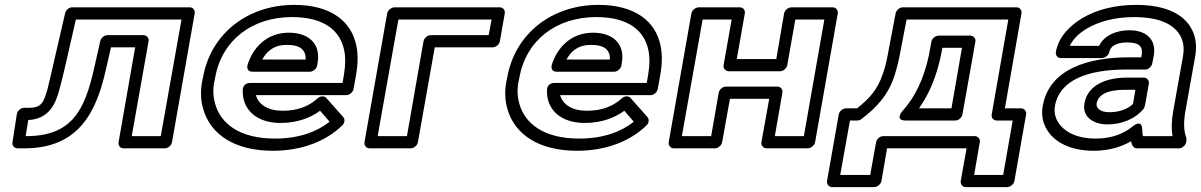

<svg xmlns="http://www.w3.org/2000/svg" viewBox="-20 -583 4922 787"><path d="M724 -503 639 -25H520L589 -414C592 -429 579 -439 568 -439H421C407 -439 394 -427 391 -415L366 -304C328 -136 278 -25 88 -25H85L96 -91C181 -95 208 -158 223 -214C230 -238 237 -268 245 -302L291 -503ZM778 -528C780 -539 773 -553 758 -553H276C264 -553 250 -543 247 -529L195 -304C187 -270 181 -242 175 -219C159 -163 151 -141 97 -141H79C64 -141 51 -128 49 -115L31 1C29 14 39 25 52 25H80C308 25 377 -131 415 -302L435 -389H534L466 0C464 11 471 25 486 25H656C667 25 682 15 685 0Z M1177 -513C1311 -513 1375 -456 1391 -376C1397 -347 1396 -315 1390 -278L1384 -243H1004C994 -243 976 -237 975 -215C972 -132 1033 -79 1130 -79C1195 -79 1250 -98 1292 -129L1331 -84C1279 -43 1206 -15 1107 -15C962 -15 885 -76 862 -157C854 -185 852 -214 858 -246L862 -265C889 -418 1013 -513 1177 -513ZM1029 -193H1400C1411 -193 1426 -203 1429 -218L1440 -278C1447 -320 1448 -359 1441 -394C1421 -496 1336 -563 1186 -563C993 -563 843 -443 812 -265L808 -246C801 -207 803 -170 813 -136C842 -34 939 35 1098 35C1221 35 1318 -6 1383 -69C1393 -78 1395 -94 1387 -103L1318 -181C1309 -191 1293 -190 1282 -180C1249 -150 1204 -129 1139 -129C1078 -129 1040 -154 1029 -193ZM1282 -326C1295 -402 1247 -449 1164 -449C1071 -449 1016 -385 995 -318C992 -308 992 -289 1015 -289H1250C1265 -289 1278 -303 1280 -314ZM1233 -339H1055C1074 -374 1103 -399 1156 -399C1214 -399 1234 -376 1233 -339Z M1983 -439H1746C1731 -439 1718 -425 1716 -414L1648 -25H1528L1613 -503H1995ZM2000 -389C2011 -389 2026 -399 2029 -414L2049 -528C2051 -539 2044 -553 2029 -553H1597C1586 -553 1570 -543 1567 -528L1474 0C1472 11 1480 25 1495 25H1664C1675 25 1690 15 1693 0L1762 -389Z M2424 -513C2558 -513 2622 -456 2638 -376C2644 -347 2643 -315 2637 -278L2631 -243H2251C2241 -243 2223 -237 2222 -215C2219 -132 2280 -79 2377 -79C2442 -79 2497 -98 2539 -129L2578 -84C2526 -43 2453 -15 2354 -15C2209 -15 2132 -76 2109 -157C2101 -185 2099 -214 2105 -246L2109 -265C2136 -418 2260 -513 2424 -513ZM2276 -193H2647C2658 -193 2673 -203 2676 -218L2687 -278C2694 -320 2695 -359 2688 -394C2668 -496 2583 -563 2433 -563C2240 -563 2090 -443 2059 -265L2055 -246C2048 -207 2050 -170 2060 -136C2089 -34 2186 35 2345 35C2468 35 2565 -6 2630 -69C2640 -78 2642 -94 2634 -103L2565 -181C2556 -191 2540 -190 2529 -180C2496 -150 2451 -129 2386 -129C2325 -129 2287 -154 2276 -193ZM2529 -326C2542 -402 2494 -449 2411 -449C2318 -449 2263 -385 2242 -318C2239 -308 2239 -289 2262 -289H2497C2512 -289 2525 -303 2527 -314ZM2480 -339H2302C2321 -374 2350 -399 2403 -399C2461 -399 2481 -376 2480 -339Z M3275 -25H3156L3187 -203C3190 -218 3178 -228 3167 -228H2955C2940 -228 2928 -214 2926 -203L2895 -25H2775L2860 -503H2979L2946 -316C2943 -301 2956 -291 2967 -291H3178C3193 -291 3205 -305 3207 -316L3240 -503H3359ZM3291 25C3302 25 3318 15 3321 0L3414 -528C3416 -539 3408 -553 3393 -553H3224C3213 -553 3197 -543 3194 -528L3162 -341H3000L3033 -528C3035 -539 3028 -553 3013 -553H2844C2833 -553 2817 -543 2814 -528L2721 0C2719 11 2727 25 2742 25H2911C2922 25 2937 15 2940 0L2972 -178H3133L3101 0C3099 11 3107 25 3122 25Z M3511 -95C3572 -141 3621 -193 3647 -274C3654 -297 3661 -322 3667 -352L3696 -503H4113L4045 -114C4042 -99 4054 -89 4065 -89H4131L4092 134H3973L3996 0C3999 -15 3987 -25 3976 -25H3600C3585 -25 3573 -11 3571 0L3547 134H3424L3464 -89H3494C3500 -89 3506 -91 3511 -95ZM3493 -139H3448C3437 -139 3421 -129 3418 -114L3370 159C3368 170 3376 184 3391 184H3563C3574 184 3590 174 3593 159L3616 25H3942L3918 159C3916 170 3924 184 3939 184H4108C4119 184 4135 174 4138 159L4186 -114C4188 -125 4180 -139 4165 -139H4099L4167 -528C4169 -539 4162 -553 4147 -553H3680C3668 -553 3654 -542 3651 -528L3618 -354C3613 -326 3606 -301 3599 -281C3578 -217 3544 -179 3493 -139ZM3836 -352 3843 -387H3923L3880 -139H3747C3789 -198 3818 -269 3836 -352ZM3787 -354C3766 -258 3730 -184 3680 -129C3680 -129 3644 -89 3693 -89H3896C3911 -89 3923 -103 3925 -114L3978 -412C3981 -427 3968 -437 3957 -437H3828C3814 -437 3800 -425 3798 -413Z M4789 -128C4782 -89 4781 -55 4786 -25H4665C4663 -33 4662 -41 4662 -51C4662 -51 4664 -98 4623 -65C4589 -37 4540 -15 4472 -15C4381 -15 4328 -52 4309 -98C4303 -114 4301 -130 4304 -148C4323 -255 4437 -298 4598 -298H4674C4689 -298 4701 -312 4703 -323L4709 -353C4721 -418 4682 -459 4609 -459C4559 -459 4507 -440 4485 -395H4365C4379 -425 4406 -449 4437 -467C4483 -494 4549 -513 4628 -513C4741 -513 4804 -478 4825 -421C4832 -402 4834 -379 4829 -352ZM4641 25H4813C4824 25 4839 15 4842 0L4843 -8C4844 -12 4843 -16 4842 -20C4832 -48 4831 -81 4839 -128L4879 -352C4885 -386 4883 -418 4873 -445C4844 -524 4759 -563 4637 -563C4550 -563 4474 -543 4417 -509C4370 -481 4319 -435 4308 -370C4306 -359 4313 -345 4328 -345H4497C4508 -345 4524 -355 4527 -370C4531 -391 4552 -409 4600 -409C4654 -409 4666 -390 4659 -353L4658 -348H4607C4447 -348 4281 -304 4254 -148C4249 -121 4252 -95 4261 -72C4287 -7 4359 35 4463 35C4524 35 4575 20 4616 -4C4619 9 4624 25 4641 25ZM4425 -159C4415 -101 4466 -73 4519 -73C4580 -73 4634 -97 4666 -135C4669 -139 4672 -145 4673 -149L4689 -240C4692 -255 4679 -265 4668 -265H4599C4526 -265 4439 -241 4425 -159ZM4475 -159C4481 -194 4518 -215 4590 -215H4634L4624 -157C4606 -139 4572 -123 4528 -123C4487 -123 4472 -142 4475 -159Z"/></svg>

Font: Asimov
Style: XWidOuIt
Weight: 500
Designer: Google
Version: Version 2.000980; 2014